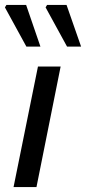

<svg xmlns="http://www.w3.org/2000/svg" viewBox="-29 -759 349 779"><path d="M26 0 125 -489H217L119 0ZM78 -570 -9 -729 -3 -739H77L135 -570ZM243 -570 156 -729 162 -739H241L300 -570Z"/></svg>

Font: Source Sans 3 Medium
Style: Italic
Weight: 500
Italic angle: -11°
Designer: Paul D. Hunt
Foundry: Adobe
Version: Version 3.052;hotconv 1.1.0;makeotfexe 2.6.0